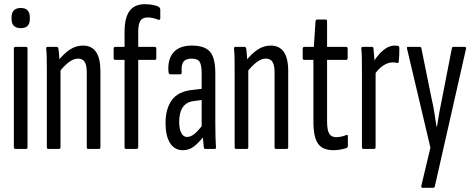

<svg xmlns="http://www.w3.org/2000/svg" viewBox="-20 -709 2257 914"><path d="M53 0Q46 0 46 -9V-477Q46 -486 53 -486H104Q111 -486 111 -477V-9Q111 0 104 0ZM79 -575Q57 -575 46 -586Q35 -597 35 -618V-627Q35 -648 46 -659.5Q57 -671 79 -671Q101 -671 111.5 -659.5Q122 -648 122 -627V-618Q122 -597 111.5 -586Q101 -575 79 -575Z M400 0Q393 0 393 -9V-366Q393 -399 383 -414.5Q373 -430 351 -430Q331 -430 308.5 -413.5Q286 -397 261 -365L256 -419Q285 -455 313.5 -473.5Q342 -492 375 -492Q416 -492 437 -462Q458 -432 458 -370V-9Q458 0 451 0ZM210 0Q203 0 203 -9V-366Q203 -408 202.5 -434.5Q202 -461 200 -475Q199 -486 206 -486H249Q257 -486 258 -477Q261 -458 262.5 -429Q264 -400 264 -385L268 -379V-9Q268 0 261 0Z M580 0Q573 0 573 -9V-424H529Q521 -424 521 -432V-477Q521 -486 529 -486H573V-558Q573 -624 596.5 -656.5Q620 -689 669 -689Q691 -689 708.5 -685.5Q726 -682 735 -677Q743 -671 743 -663V-621Q743 -617 739.5 -615Q736 -613 731 -616Q721 -620 709 -623Q697 -626 683 -626Q659 -626 648.5 -610.5Q638 -595 638 -557V-486H716Q724 -486 724 -477V-432Q724 -424 716 -424H638V-9Q638 0 630 0Z M957 0Q951 0 950 -9Q948 -27 946 -54.5Q944 -82 944 -101L940 -106V-358Q940 -399 930.5 -414.5Q921 -430 892 -430Q864 -430 853 -414.5Q842 -399 845 -364Q845 -355 837 -355H793Q783 -355 782 -367Q777 -426 805.5 -459Q834 -492 893 -492Q954 -492 979.5 -463Q1005 -434 1005 -360V-120Q1005 -80 1006 -52Q1007 -24 1008 -10Q1009 0 1003 0ZM850 6Q811 6 789.5 -28Q768 -62 768 -123Q768 -191 798 -232.5Q828 -274 896 -281L948 -287V-234L903 -228Q868 -224 850.5 -199Q833 -174 833 -128Q833 -95 843 -76Q853 -57 870 -57Q887 -57 904.5 -70.5Q922 -84 950 -121L953 -63Q923 -26 901 -10Q879 6 850 6Z M1294 0Q1287 0 1287 -9V-366Q1287 -399 1277 -414.5Q1267 -430 1245 -430Q1225 -430 1202.5 -413.5Q1180 -397 1155 -365L1150 -419Q1179 -455 1207.5 -473.5Q1236 -492 1269 -492Q1310 -492 1331 -462Q1352 -432 1352 -370V-9Q1352 0 1345 0ZM1104 0Q1097 0 1097 -9V-366Q1097 -408 1096.5 -434.5Q1096 -461 1094 -475Q1093 -486 1100 -486H1143Q1151 -486 1152 -477Q1155 -458 1156.5 -429Q1158 -400 1158 -385L1162 -379V-9Q1162 0 1155 0Z M1567 6Q1516 6 1494 -25Q1472 -56 1472 -129V-424H1429Q1421 -424 1421 -432V-477Q1421 -486 1429 -486H1474L1482 -608Q1483 -616 1490 -616H1531Q1537 -616 1537 -608V-486H1627Q1635 -486 1635 -477V-432Q1635 -424 1627 -424H1537V-131Q1537 -90 1547 -73Q1557 -56 1581 -56Q1594 -56 1606 -59Q1618 -62 1628 -66Q1636 -69 1636 -61V-15Q1636 -6 1629 -4Q1616 0 1600 3Q1584 6 1567 6Z M1710 0Q1703 0 1703 -9V-366Q1703 -408 1702.5 -434.5Q1702 -461 1700 -475Q1699 -486 1706 -486H1752Q1757 -486 1758 -477Q1760 -457 1762 -428.5Q1764 -400 1764 -385L1768 -379V-9Q1768 0 1761 0ZM1762 -352 1758 -415Q1770 -434 1785.5 -451.5Q1801 -469 1819.5 -480.5Q1838 -492 1859 -492Q1868 -492 1874 -491Q1878 -490 1879.5 -487Q1881 -484 1881 -479Q1881 -462 1880.5 -447Q1880 -432 1878 -415Q1877 -408 1871 -409Q1866 -411 1860.5 -411.5Q1855 -412 1848 -412Q1827 -412 1803 -396Q1779 -380 1762 -352Z M1991 185Q1984 185 1986 174L2029 -6L1918 -476Q1915 -486 1922 -486H1978Q1985 -486 1986 -479L2034 -242Q2042 -209 2047.5 -174Q2053 -139 2058 -106H2060Q2065 -139 2071.5 -174.5Q2078 -210 2085 -243L2131 -479Q2132 -486 2139 -486H2193Q2196 -486 2198 -483Q2200 -480 2198 -475L2050 178Q2049 185 2042 185Z"/></svg>

Font: Sofia Sans Extra Condensed
Style: Regular
Weight: 400
Designer: Botio Nikoltchev, Ani Petrova
Foundry: lettersoup
Version: Version 4.101